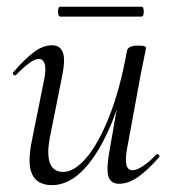

<svg xmlns="http://www.w3.org/2000/svg" viewBox="-20 -527 505 560"><path d="M131.8 13Q89 13 73.9 -18.3Q58.8 -49.6 73.4 -119L109.2 -297Q115 -327.6 110.1 -341.4Q105.2 -355.2 93 -355.2Q82.2 -355.2 65.2 -342.8Q48.2 -330.4 27.4 -309Q23.4 -305 19.4 -309Q15.4 -313 19.4 -317Q52.2 -355 79 -375Q105.8 -395 131.6 -395Q156 -395 163.7 -373.2Q171.4 -351.4 159.6 -297L127.8 -138Q115.4 -80.4 125 -53Q134.6 -25.6 164.4 -25.6Q196.6 -25.6 231.9 -66.8Q267.2 -108 298.6 -187.1Q330 -266.2 350.4 -378.8L362.8 -377.8Q343 -261.4 307.6 -173.2Q272.2 -85 227.2 -36Q182.2 13 131.8 13ZM327.2 9Q302.4 9 296.1 -12.7Q289.8 -34.4 299.2 -86.6L350.4 -378.8Q353 -394 382.4 -394Q396.8 -394 401.3 -392.2Q405.8 -390.4 405.8 -387.6Q405.8 -384.4 400.8 -361.2Q395.8 -338 390.8 -312L349.8 -89Q340 -30.4 366.4 -30.4Q378 -30.4 396.1 -42Q414.2 -53.6 435.6 -76Q438.6 -80 443 -75.5Q447.4 -71 443.6 -67.8Q409.2 -28.8 381.5 -9.9Q353.8 9 327.2 9ZM155.2 -478.6Q151.6 -478.6 149.9 -485.8Q148.2 -493 149.9 -500.2Q151.6 -507.4 155.2 -507.4H392.8Q397.4 -507.4 398.7 -500.2Q400 -493 398.7 -485.8Q397.4 -478.6 392.8 -478.6Z"/></svg>

Font: Cormorant Light
Style: Italic
Weight: 300
Italic angle: -10°
Designer: Christian Thalmann (Catharsis Fonts)
Foundry: Catharsis Fonts
Version: Version 4.000